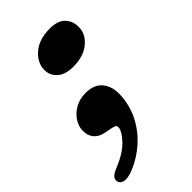

<svg xmlns="http://www.w3.org/2000/svg" viewBox="-223 -531 790 790"><g transform="rotate(-45 172.0 -136.5)"><path d="M88.5 -4Q60 -10 45.5 -28.5Q31 -47 32 -75Q32.5 -100 47.8 -123Q63 -146 89.5 -160.8Q116 -175.5 150 -175.5Q200.5 -175.5 224.2 -145.2Q248 -115 245.5 -68.5Q243 -10.5 218 38.8Q193 88 151.8 125.2Q110.5 162.5 59 183.5Q27.5 196 9.2 193.2Q-9 190.5 -14 177.5Q-24.5 150.5 21 133Q83.5 107.5 113.8 75.2Q144 43 146 23Q147 12 140.8 8.5Q134.5 5 119 2ZM191 -287Q144.5 -287 120.2 -309.2Q96 -331.5 97 -364Q98 -404.5 134.5 -435.8Q171 -467 233.5 -467Q280.5 -467 302 -443.5Q323.5 -420 322.5 -385.5Q322 -345.5 286 -316.2Q250 -287 191 -287Z"/></g></svg>

Font: Fraunces 9pt S050
Style: Bold Italic
Weight: 700
Italic angle: -16°
Version: Version 1.000; ttfautohint (v1.8.3)